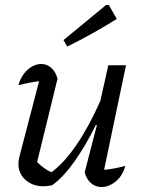

<svg xmlns="http://www.w3.org/2000/svg" viewBox="-20 -745 574 771"><path d="M320 -53 369 -242 365 -243Q321 -155 276.5 -93Q232 -31 189 -1Q170 3 155 3Q111 3 82.5 -22.5Q54 -48 54 -87Q54 -101 58 -116L137 -419Q92 -413 54 -403Q65 -442 91 -465Q117 -488 146 -488Q168 -488 185.5 -473Q203 -458 211 -429L129 -94Q157 -67 186 -53Q236 -89 286.5 -162.5Q337 -236 383 -340L415 -483H486L398 -63Q441 -67 483 -79Q473 -40 445.5 -17Q418 6 387 6Q364 6 346 -9Q328 -24 320 -53ZM250 -558 235 -584 406 -725H417L449 -669Q401 -639 352 -611.5Q303 -584 250 -558Z"/></svg>

Font: Piazzolla
Style: Italic
Weight: 400
Italic angle: -11.3°
Designer: Juan Pablo del Peral
Foundry: Huerta Tipografica
Version: Version 1.330